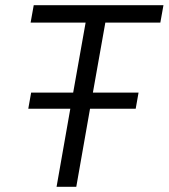

<svg xmlns="http://www.w3.org/2000/svg" viewBox="-20 -720 650 740"><path d="M386 -633 338 -363H514L503 -301H327L274 0H198L251 -301H89L100 -363H262L310 -633H98L110 -700H610L598 -633Z"/></svg>

Font: Chakra Petch
Style: Italic
Weight: 400
Italic angle: -10°
Designer: Katatrad Aksorn Co.,Ltd.
Foundry: Cadson Demak Co.,Ltd.
Version: Version 1.000; ttfautohint (v1.6)